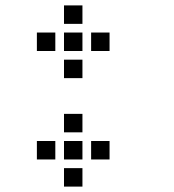

<svg xmlns="http://www.w3.org/2000/svg" viewBox="-20 -604 640 708"><path d="M217 -584Q216 -584 216 -584Q216 -584 216 -583V-517Q216 -516 216 -516Q216 -516 217 -516H283Q284 -516 284 -516Q284 -516 284 -517V-583Q284 -584 284 -584Q284 -584 283 -584ZM117 -484Q116 -484 116 -484Q116 -484 116 -483V-417Q116 -416 116 -416Q116 -416 117 -416H183Q184 -416 184 -416Q184 -416 184 -417V-483Q184 -484 184 -484Q184 -484 183 -484ZM217 -484Q216 -484 216 -484Q216 -484 216 -483V-417Q216 -416 216 -416Q216 -416 217 -416H283Q284 -416 284 -416Q284 -416 284 -417V-483Q284 -484 284 -484Q284 -484 283 -484ZM317 -484Q316 -484 316 -484Q316 -484 316 -483V-417Q316 -416 316 -416Q316 -416 317 -416H383Q384 -416 384 -416Q384 -416 384 -417V-483Q384 -484 384 -484Q384 -484 383 -484ZM217 -384Q216 -384 216 -384Q216 -384 216 -383V-317Q216 -316 216 -316Q216 -316 217 -316H283Q284 -316 284 -316Q284 -316 284 -317V-383Q284 -384 284 -384Q284 -384 283 -384ZM217 -184Q216 -184 216 -184Q216 -184 216 -183V-117Q216 -116 216 -116Q216 -116 217 -116H283Q284 -116 284 -116Q284 -116 284 -117V-183Q284 -184 284 -184Q284 -184 283 -184ZM117 -84Q116 -84 116 -84Q116 -84 116 -83V-17Q116 -16 116 -16Q116 -16 117 -16H183Q184 -16 184 -16Q184 -16 184 -17V-83Q184 -84 184 -84Q184 -84 183 -84ZM217 -84Q216 -84 216 -84Q216 -84 216 -83V-17Q216 -16 216 -16Q216 -16 217 -16H283Q284 -16 284 -16Q284 -16 284 -17V-83Q284 -84 284 -84Q284 -84 283 -84ZM317 -84Q316 -84 316 -84Q316 -84 316 -83V-17Q316 -16 316 -16Q316 -16 317 -16H383Q384 -16 384 -16Q384 -16 384 -17V-83Q384 -84 384 -84Q384 -84 383 -84ZM217 16Q216 16 216 16Q216 16 216 17V83Q216 84 216 84Q216 84 217 84H283Q284 84 284 84Q284 84 284 83V17Q284 16 284 16Q284 16 283 16Z"/></svg>

Font: Doto SemiBold
Style: Regular
Weight: 600
Monospace: yes
Version: Version 1.000